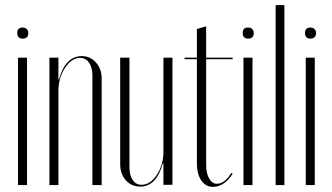

<svg xmlns="http://www.w3.org/2000/svg" viewBox="-20 -719 1291 746"><path d="M47 -591Q47 -612 68 -612Q78 -612 84 -606Q90 -600 90 -591Q90 -569 68 -569Q47 -569 47 -591ZM50 -495H85V0H50Z M209 -410Q234 -501 298 -501Q331 -501 353 -476Q375 -451 375 -414V0H339V-425Q339 -457 326 -475.5Q313 -494 291 -494Q258 -494 232.5 -455Q207 -416 207 -366V0H172V-495H207V-410Z M613 -85Q588 6 525 6Q491 6 469 -18.5Q447 -43 447 -81V-495H483V-70Q483 -38 495.5 -19.5Q508 -1 530 -1Q564 -1 589.5 -40Q615 -79 615 -129V-495H650V-1H615V-85Z M807 7Q779 7 762 -18Q745 -43 745 -83V-489H697V-495H745V-606L781 -617V-495H884V-489H781V-78Q781 -46 792.5 -25.5Q804 -5 823 -5Q852 -5 879 -47L884 -44Q851 7 807 7Z M923 -591Q923 -612 944 -612Q954 -612 960 -606Q966 -600 966 -591Q966 -569 944 -569Q923 -569 923 -591ZM926 -495H961V0H926Z M1051 0V-699H1085V0Z M1165 -591Q1165 -612 1186 -612Q1196 -612 1202 -606Q1208 -600 1208 -591Q1208 -569 1186 -569Q1165 -569 1165 -591ZM1168 -495H1203V0H1168Z"/></svg>

Font: Moniqa ExtLt Narrow Display
Style: Regular
Weight: 200
Width: 4
Designer: Rajesh Rajput
Foundry: Rajesh Rajput
Version: Version 1.000